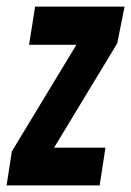

<svg xmlns="http://www.w3.org/2000/svg" viewBox="-43 -564 399 584"><path d="M-23 0 -7 -103.4 189.3 -427.7H45.4L63.8 -544H335.9L313.6 -432.2L121.5 -114.9H277.8L260.1 0Z"/></svg>

Font: Georama
Style: Italic
Weight: 400
Width: 2
Italic angle: -9°
Designer: Jean-Baptiste Levee
Foundry: Production Type
Version: Version 1.000